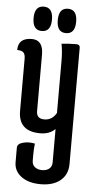

<svg xmlns="http://www.w3.org/2000/svg" viewBox="-57 -849 444 894"><g transform="rotate(5 165.0 -402.5)"><path d="M215 -568Q215 -617 208 -650Q242 -654 277 -654Q294 -654 294 -639V-96Q294 -46 260 -18Q226 10 168.5 10Q111 10 77 -15.5Q43 -41 43 -82V-150Q43 -168 69 -175Q83 -179 97 -179Q111 -179 125 -176Q122 -152 122 -125V-96Q122 -77 135 -66.5Q148 -56 169 -56Q190 -56 202.5 -66.5Q215 -77 215 -96V-252Q189 -226 145 -226Q43 -226 43 -322V-565Q43 -586 34.5 -594.5Q26 -603 5 -603Q5 -660 69 -660Q122 -660 122 -591V-328Q122 -292 158.5 -292Q195 -292 215 -327ZM111 -701Q68 -701 68 -758Q68 -815 111 -815Q154 -815 154 -758Q154 -701 111 -701ZM224 -701Q181 -701 181 -758Q181 -815 224 -815Q267 -815 267 -758Q267 -701 224 -701Z"/></g></svg>

Font: el_Medula One
Style: Regular
Weight: 400
Designer: Luciano Vergara
Foundry: Luciano Vergara
Version: Version 1.002 August 17, 2020